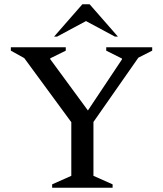

<svg xmlns="http://www.w3.org/2000/svg" viewBox="-20 -882 767 902"><path d="M225 0V-16L315 -56V-308L94 -609L31 -644V-660H289V-644L216 -608V-604L393 -363L553 -603V-607L479 -644V-660H695V-644L630 -611L419 -309V-56L509 -16V0ZM234 -710 367 -862H401L534 -710H520L384 -783L248 -710Z"/></svg>

Font: Spectral Medium
Style: Regular
Weight: 500
Designer: Jean-Baptiste Levee
Foundry: Production Type
Version: Version 2.001